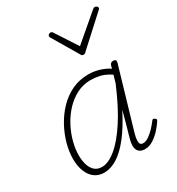

<svg xmlns="http://www.w3.org/2000/svg" viewBox="-199 -962 1020 1104"><g transform="rotate(-30 311.0 -409.5)"><path d="M170 17Q134 17 107.5 -2Q81 -21 66.5 -57Q52 -93 52 -141Q52 -188 66 -239.5Q80 -291 107 -341Q134 -391 173 -431.5Q212 -472 261.5 -495.5Q311 -519 372 -519Q405 -519 440 -509Q475 -499 506 -479L511 -500Q515 -508 520 -511.5Q525 -515 535 -515Q545 -515 549 -509.5Q553 -504 551 -495L432 -90Q426 -67 425 -51Q424 -35 429 -26.5Q434 -18 447 -18Q466 -18 486 -32Q506 -46 524.5 -65.5Q543 -85 556 -103Q561 -110 565.5 -110.5Q570 -111 576 -106Q584 -101 583.5 -96.5Q583 -92 579 -86Q566 -66 544.5 -42Q523 -18 496 -0.5Q469 17 440 17Q423 17 410.5 10.5Q398 4 392 -8.5Q386 -21 386.5 -40.5Q387 -60 395 -86Q406 -126 417.5 -165.5Q429 -205 439 -245Q392 -153 346.5 -95.5Q301 -38 257 -10.5Q213 17 170 17ZM91 -142Q91 -106 100 -78Q109 -50 127.5 -34Q146 -18 175 -18Q217 -18 268 -59.5Q319 -101 373.5 -184.5Q428 -268 482 -396L496 -445Q458 -470 426.5 -477Q395 -484 366 -484Q316 -484 274 -462.5Q232 -441 198 -405Q164 -369 140 -324Q116 -279 103.5 -232Q91 -185 91 -142ZM597 -836Q604 -836 609.5 -831.5Q615 -827 615 -821Q615 -817 613.5 -814.5Q612 -812 607 -808L422 -639Q417 -633 413 -631.5Q409 -630 405 -630Q401 -630 397 -631.5Q393 -633 390 -639L290 -808Q288 -810 286.5 -813.5Q285 -817 285 -820Q285 -828 291 -832Q297 -836 302 -836Q307 -836 310 -834.5Q313 -833 316 -829L411 -683L581 -828Q587 -833 590 -834.5Q593 -836 597 -836Z"/></g></svg>

Font: Playwrite AU QLD Thin
Style: Regular
Weight: 250
Designer: Veronika Burian, José Scaglione
Foundry: TypeTogether
Version: Version 1.002